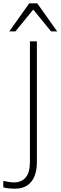

<svg xmlns="http://www.w3.org/2000/svg" viewBox="-20 -955 366 1161"><path d="M70 186Q54 186 36.5 184.5Q19 183 0 178V139Q19 143 34.5 145.5Q50 148 64 148Q110 148 135.5 118Q161 88 161 24V-705H203V26Q203 76 188 112Q173 148 143.5 167Q114 186 70 186ZM36 -765 157 -935H205L326 -765H289L181 -897L73 -765Z"/></svg>

Font: Mulish ExtraLight
Style: Regular
Weight: 200
Designer: Vernon Adams
Foundry: Vernon Adams
Version: Version 3.603